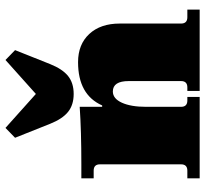

<svg xmlns="http://www.w3.org/2000/svg" viewBox="-44 -705 749 701"><g transform="rotate(-90 330.5 -354.5)"><path d="M462 -709 498 -674 447 -546Q429 -501 403.5 -480.5Q378 -460 338 -460Q298 -460 272.5 -480.5Q247 -501 229 -546L178 -674L214 -709L338 -598ZM30 0V-45H58Q81 -45 81 -68V-364Q81 -387 58 -387H30V-432H82Q203 -432 291 -438V-356H296Q335 -444 454 -444Q519 -444 557 -403Q595 -362 595 -292V-68Q595 -45 618 -45H646V0H349V-45H362Q385 -45 385 -68V-259Q385 -317 347 -317Q321 -317 306 -284Q291 -251 291 -196V-68Q291 -45 314 -45H327V0Z"/></g></svg>

Font: Arapey Black
Style: Regular
Weight: 900
Designer: Eduardo Rodriguez Tunni
Foundry: Eduardo Rodriguez Tunni
Version: Version 4.000